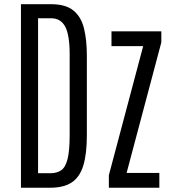

<svg xmlns="http://www.w3.org/2000/svg" viewBox="-20 -879 802 899"><path d="M78.1 0V-859.4H218.8Q287.6 -859.4 323.7 -829.8Q359.9 -800.3 373.3 -746.1Q386.7 -691.9 386.7 -617.7V-246.6Q386.7 -158.2 370.1 -104Q353.5 -49.8 315.9 -24.9Q278.3 0 215.3 0ZM158.2 -67.9H215.8Q246.6 -67.9 266.6 -81.8Q286.6 -95.7 296.4 -134.5Q306.2 -173.3 306.2 -247.6V-624Q306.2 -715.3 285.2 -754.4Q264.2 -793.5 219.2 -793.5H158.2ZM489.7 0V-58.6L650.4 -663.1H502V-732.4H735.4V-680.7L572.8 -69.3H726.1V0Z"/></svg>

Font: Antonio ExtraLight
Style: Regular
Weight: 250
Designer: Vernon Adams
Foundry: Vernon Adams
Version: Version 1.002